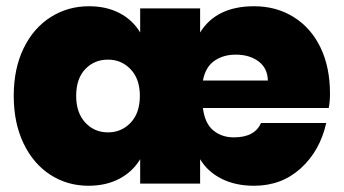

<svg xmlns="http://www.w3.org/2000/svg" viewBox="-20 -588 1101 615"><path d="M1037 -288Q1037 -262 1033 -242H630Q636 -193 663 -170.5Q690 -148 729 -148Q796 -148 816 -194H1025Q1005 -105 943.5 -49Q882 7 794 7Q734 7 689.5 -15.5Q645 -38 621 -78V0H429V-78Q405 -38 362.5 -15.5Q320 7 263 7Q196 7 141.5 -28Q87 -63 55.5 -128.5Q24 -194 24 -281Q24 -368 55.5 -433Q87 -498 142 -533Q197 -568 265 -568Q321 -568 363 -546Q405 -524 429 -484V-561H621V-484Q673 -568 794 -568Q865 -568 920.5 -533.5Q976 -499 1006.5 -436Q1037 -373 1037 -288ZM838 -330Q837 -370 808 -391.5Q779 -413 735 -413Q695 -413 666.5 -393Q638 -373 630 -330ZM326 -164Q369 -164 398.5 -195Q428 -226 428 -281Q428 -335 398.5 -366Q369 -397 326 -397Q282 -397 253 -366.5Q224 -336 224 -281Q224 -227 253 -195.5Q282 -164 326 -164Z"/></svg>

Font: Fz Poppins ExtBd
Style: Regular
Weight: 800
Designer: Ninad Kale (Devanagari), Jonny Pinhorn (Latin)
Foundry: Indian Type Foundry
Version: Vit hóa bi Vntype.Com & FontZin.Com